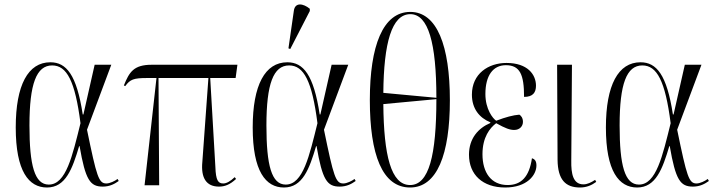

<svg xmlns="http://www.w3.org/2000/svg" viewBox="-20 -824 3186 854"><path d="M189 10C272 10 302 -73 332 -174H334C360 -23 381 6 437 6C468 6 490 -6 508 -19L503 -28C491 -19 469 -8 453 -8C419 -8 410 -38 367 -247L475 -536H401L351 -315H348C321 -492 275 -547 204 -547C105 -547 50 -446 50 -257C50 -62 108 10 189 10ZM197 -3C134 -3 111 -88 111 -266C111 -451 142 -533 212 -533C277 -533 314 -464 338 -276C302 -131 274 -3 197 -3Z M623 0H688L685 -477H907L880 -104C873 -32 898 6 954 6C979 6 1002 -2 1030 -28L1024 -36C1004 -17 987 -8 973 -8C950 -8 940 -22 938 -81L915 -477H1028L1036 -536H655C574 -536 555 -503 531 -444L537 -441C559 -471 574 -477 635 -477H676Z M1271 -606 1358 -775V-785C1329 -809 1292 -815 1287 -776L1263 -609ZM1243 10C1326 10 1356 -73 1386 -174H1388C1414 -23 1435 6 1491 6C1522 6 1544 -6 1562 -19L1557 -28C1545 -19 1523 -8 1507 -8C1473 -8 1464 -38 1421 -247L1529 -536H1455L1405 -315H1402C1375 -492 1329 -547 1258 -547C1159 -547 1104 -446 1104 -257C1104 -62 1162 10 1243 10ZM1251 -3C1188 -3 1165 -88 1165 -266C1165 -451 1196 -533 1266 -533C1331 -533 1368 -464 1392 -276C1356 -131 1328 -3 1251 -3Z M1804 10C1924 10 1981 -137 1981 -378C1981 -620 1924 -771 1805 -771C1683 -771 1625 -620 1625 -379C1625 -137 1680 10 1804 10ZM1921 -389 1685 -411C1687 -632 1722 -761 1805 -761C1885 -761 1921 -633 1921 -389ZM1804 -1C1719 -1 1687 -133 1685 -361L1921 -383C1921 -133 1888 -1 1804 -1Z M2227 10C2324 10 2366 -45 2366 -88C2366 -106 2360 -116 2346 -120C2334 -37 2298 -1 2238 -1C2165 -1 2126 -56 2126 -138C2126 -214 2159 -255 2187 -276C2228 -253 2248 -246 2267 -246C2292 -246 2306 -263 2306 -282C2306 -300 2297 -310 2290 -314C2263 -312 2229 -303 2187 -287C2172 -297 2139 -338 2139 -406C2139 -488 2173 -534 2230 -534C2293 -534 2311 -492 2311 -393C2351 -393 2364 -413 2364 -443C2364 -492 2327 -544 2233 -544C2152 -544 2079 -496 2079 -403C2079 -341 2112 -300 2161 -280V-277C2107 -254 2066 -208 2066 -136C2066 -47 2127 10 2227 10Z M2560 10C2588 10 2612 0 2632 -15L2627 -24C2609 -12 2592 -4 2575 -4C2529 -4 2520 -51 2521 -109L2524 -536H2458L2460 -113C2461 -25 2495 10 2560 10Z M2814 10C2897 10 2927 -73 2957 -174H2959C2985 -23 3006 6 3062 6C3093 6 3115 -6 3133 -19L3128 -28C3116 -19 3094 -8 3078 -8C3044 -8 3035 -38 2992 -247L3100 -536H3026L2976 -315H2973C2946 -492 2900 -547 2829 -547C2730 -547 2675 -446 2675 -257C2675 -62 2733 10 2814 10ZM2822 -3C2759 -3 2736 -88 2736 -266C2736 -451 2767 -533 2837 -533C2902 -533 2939 -464 2963 -276C2927 -131 2899 -3 2822 -3Z"/></svg>

Font: Noto Serif Display ExtraCondensed Light
Style: Regular
Weight: 300
Width: 2
Designer: Monotype Design Team
Foundry: Monotype Imaging Inc.
Version: Version 2.009